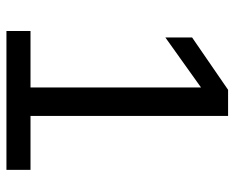

<svg xmlns="http://www.w3.org/2000/svg" viewBox="-86 -642 728 596"><g transform="rotate(90 278.0 -344.0)"><path d="M76.2 0V-74.7H251.5V-604L96.2 -493.2V-576.2L258.8 -688H339.8V-74.7H507.3V0Z"/></g></svg>

Font: Liberation Sans
Style: Regular
Weight: 400
Designer: Steve Matteson
Foundry: Ascender Corporation
Version: Version 2.00.1